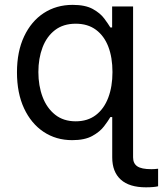

<svg xmlns="http://www.w3.org/2000/svg" viewBox="-20 -573 680 801"><path d="M588.9 208.5Q519.5 208.5 483.9 176.3Q448.2 144 448.2 83.5V-94.2H535.2V83.5Q535.2 108.9 552.7 120.8Q570.3 132.8 611.3 132.8Q617.2 132.8 624.8 132.3Q632.3 131.8 639.6 130.9V204.1Q632.3 206.1 618.7 207.3Q605 208.5 588.9 208.5ZM281.2 11.7Q213.9 11.7 161.9 -22.9Q109.9 -57.6 80.3 -121.1Q50.8 -184.6 50.8 -271.5Q50.8 -357.9 80.6 -421.1Q110.4 -484.4 162.8 -518.6Q215.3 -552.7 283.2 -552.7Q335.9 -552.7 367.2 -535.4Q398.4 -518.1 415 -495.6Q431.6 -473.1 440.4 -458.5H447.8V-545.9H535.2V0H448.2V-84.5H440.4Q431.6 -69.3 414.3 -46.4Q397 -23.4 365.2 -5.9Q333.5 11.7 281.2 11.7ZM295.9 -66.9Q345.7 -66.9 379.9 -93Q414.1 -119.1 431.6 -165.5Q449.2 -211.9 449.2 -272.5Q449.2 -333 431.9 -378.2Q414.6 -423.3 380.4 -448.7Q346.2 -474.1 295.9 -474.1Q244.1 -474.1 209.5 -447.5Q174.8 -420.9 157.5 -375.2Q140.1 -329.6 140.1 -272.5Q140.1 -215.3 157.7 -168.7Q175.3 -122.1 210 -94.5Q244.6 -66.9 295.9 -66.9Z"/></svg>

Font: Adwaita Sans
Style: Regular
Weight: 400
Designer: Rasmus Andersson
Foundry: rsms
Version: Version 4.001;git-9221beed3